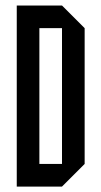

<svg xmlns="http://www.w3.org/2000/svg" viewBox="-20 -687 373 707"><path d="M41.7 0V-666.7H208.3L291.7 -583.3V-83.3L208.3 0ZM125 -83.3H208.3V-583.3H125Z"/></svg>

Font: Yulong
Style: Regular
Weight: 400
Designer: GGBotNet
Foundry: f0n7.com
Version: 1.00